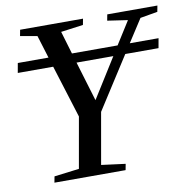

<svg xmlns="http://www.w3.org/2000/svg" viewBox="-75 -729 795 803"><g transform="rotate(-10 322.5 -327.5)"><path d="M297.4 -39.1 399.4 -25.9 394.5 0H92.3L97.2 -25.9L203.1 -39.1L241.2 -254.9L171.4 -478.5H21L28.3 -519.5H158.7L128.9 -616.2L57.1 -628.9L62 -654.8H329.1L324.2 -628.9L229.5 -616.2L258.3 -519.5H452.1L513.2 -616.2L427.2 -628.9L432.1 -654.8H645L640.1 -628.9L566.4 -616.2L503.9 -519.5H626L618.7 -478.5H477.5L335.9 -257.8ZM321.3 -310.1 426.8 -478.5H270.5Z"/></g></svg>

Font: Liberation Serif
Style: Italic
Weight: 400
Italic angle: -16.333°
Designer: Steve Matteson
Foundry: Ascender Corporation
Version: Version 2.1.5